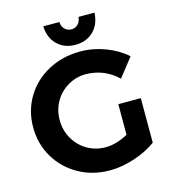

<svg xmlns="http://www.w3.org/2000/svg" viewBox="-131 -1015 1007 1131"><g transform="rotate(-15 372.5 -449.5)"><path d="M601.1 -494.1Q517.6 -573.2 404.3 -573.2Q348.6 -573.2 297.9 -543.7Q247.1 -514.2 218 -463.6Q189 -413.1 189 -351.1Q189 -289.1 218.5 -237.5Q248 -186 298.6 -156.5Q349.1 -127 411.6 -127Q474.1 -127 546.9 -166V-353H684.1V-81.1Q627.9 -40 550 -14.4Q472.2 11.2 399.9 11.2Q294.9 11.2 210 -36.4Q125 -84 75.9 -166.5Q26.9 -249 26.9 -350.6Q26.9 -452.1 76.9 -534.7Q127 -617.2 214.4 -664.1Q301.8 -710.9 409.2 -710.9Q487.3 -710.9 561.8 -682.9Q636.2 -654.8 689.9 -606.9ZM453.1 -910.2H550.8Q547.9 -840.3 504.9 -798.1Q461.9 -755.9 394.5 -755.9Q327.1 -755.9 284.2 -797.9Q241.2 -839.8 238.8 -910.2H336.9Q337.9 -882.8 354.5 -866.5Q371.1 -850.1 395 -850.1Q418.9 -850.1 435.1 -866.5Q451.2 -882.8 453.1 -910.2Z"/></g></svg>

Font: Montserrat-SemiBold
Style: Regular
Weight: 600
Designer: Julieta Ulanovsky
Foundry: Julieta Ulanovsky
Version: Version 6.001